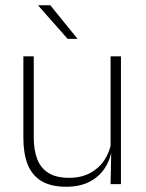

<svg xmlns="http://www.w3.org/2000/svg" viewBox="-20 -701 556 731"><path d="M69 -486.5H108.5V-178.5Q108.5 -130.5 121.5 -96Q134.5 -61.5 164 -42.8Q193.5 -24 243 -24Q289 -24 322.8 -42Q356.5 -60 377.2 -91.2Q398 -122.5 404.5 -162.5L415.5 -130.5H405.5Q400 -93 379 -60.8Q358 -28.5 321.2 -9.2Q284.5 10 232 10Q173 10 137 -12.2Q101 -34.5 85 -75.8Q69 -117 69 -175ZM401 -486.5H440.5V0H401L403.5 -123.5L401 -125.5ZM274.5 -554 171.5 -681H125.5V-680L237.5 -553H274.5Z"/></svg>

Font: Anek Malayalam Medium ExtraLight
Style: Regular
Weight: 250
Version: Version 1.003